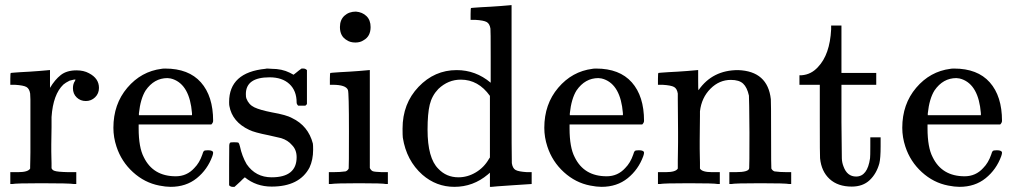

<svg xmlns="http://www.w3.org/2000/svg" viewBox="-20 -714 3937 745"><path d="M36 -46H50Q89 -46 97 -60V-68Q97 -77 97.5 -91Q98 -105 98 -122.5Q98 -140 98 -161.5Q98 -183 98 -203Q98 -234 98 -269.5Q98 -305 98 -328L97 -351Q94 -370 82.5 -376.5Q71 -383 38 -385H20V-408Q20 -431 22 -431L32 -432Q42 -433 60 -434Q78 -435 96 -436Q112 -437 131 -438.5Q150 -440 160 -441Q170 -442 171 -442H174V-373Q193 -405 216 -423Q239 -441 277 -441Q305 -441 325 -430Q364 -410 364 -373Q364 -351 349 -336.5Q334 -322 313 -322Q292 -322 277.5 -336Q263 -350 263 -372Q263 -389 271 -400Q273 -404 273 -405Q271 -407 250 -401Q234 -393 226 -386Q186 -348 180 -260V-221Q179 -182 179 -154Q179 -141 179 -126.5Q179 -112 179.5 -101Q180 -90 180 -81Q180 -72 180 -66V-61Q184 -53 192 -51Q202 -47 245 -46H276V0H267Q249 -3 140 -3Q42 -3 28 0H20V-46Z M807 -245Q807 -238 800 -231H518V-216Q518 -142 538 -104Q574 -30 662 -30Q705 -30 734 -62Q754 -82 765 -114Q768 -125 771 -128Q774 -131 787 -131Q807 -131 807 -121Q807 -117 804 -108Q785 -56 743.5 -22.5Q702 11 642 11Q623 11 598 6Q541 -5 496 -46Q451 -87 432 -145Q420 -181 420 -218Q420 -310 474 -373.5Q528 -437 607 -447Q611 -448 621 -448Q712 -448 759.5 -394.5Q807 -341 807 -245ZM725 -275Q716 -384 651 -407Q644 -410 630 -411Q578 -411 545 -363Q525 -331 519 -274V-267H725Z M1026 -414Q934 -414 934 -349Q934 -336 936 -332Q945 -308 967 -297.5Q989 -287 1035 -278Q1092 -268 1113 -256Q1176 -226 1194 -157Q1195 -151 1195 -133Q1195 -94 1181 -64Q1142 10 1034 10Q974 10 930 -26L922 -19L913 -10Q907 -4 901 1L890 11H882Q875 11 869 5V-74Q869 -139 869.5 -149Q870 -159 874 -161Q876 -162 890 -162Q903 -162 905.5 -160Q908 -158 911 -146Q919 -108 937 -77Q972 -26 1034 -26Q1131 -26 1131 -104Q1131 -133 1113 -151Q1097 -170 1071 -178Q1054 -182 1023 -189Q967 -200 947 -210Q881 -241 870 -303Q869 -307 869 -318Q869 -433 1010 -447Q1014 -449 1034 -447Q1074 -447 1104 -432L1119 -424L1128 -431Q1141 -442 1150 -448H1158Q1165 -448 1171 -442V-310L1165 -304H1137Q1131 -310 1131 -316Q1131 -362 1103 -388Q1075 -414 1026 -414Z M1361 -669Q1386 -667 1402 -651.5Q1418 -636 1418 -609Q1418 -573 1391 -558Q1378 -549 1359 -549Q1339 -549 1326 -558Q1299 -573 1299 -609Q1299 -637 1316.5 -653Q1334 -669 1361 -669ZM1477 0Q1466 -3 1373 -3Q1282 -3 1264 0H1256V-46H1272Q1300 -46 1321 -49Q1329 -52 1333 -60Q1334 -62 1334 -205Q1334 -355 1330 -365Q1322 -385 1271 -385H1260V-408Q1260 -431 1262 -431L1272 -432Q1282 -433 1300 -434Q1318 -435 1336 -436Q1353 -437 1372 -438.5Q1391 -440 1401 -441Q1411 -442 1412 -442H1415V-62Q1420 -52 1427 -49.5Q1434 -47 1462 -46H1485V0Z M1752 -442Q1826 -442 1884 -393V-495Q1884 -599 1883 -603Q1880 -622 1868.5 -628.5Q1857 -635 1824 -637H1806V-660Q1806 -683 1808 -683L1818 -684Q1828 -685 1847 -686Q1866 -687 1884 -688Q1901 -689 1921 -690.5Q1941 -692 1951 -693Q1961 -694 1962 -694H1965V-390Q1965 -84 1966 -81Q1969 -61 1980.5 -54.5Q1992 -48 2025 -46H2043V0Q2041 0 1966.5 5Q1892 10 1888 11H1881V-44L1873 -37Q1816 11 1743 11Q1673 11 1619 -36Q1557 -91 1543 -180Q1542 -188 1542 -215Q1542 -312 1604 -377Q1666 -442 1752 -442ZM1881 -342Q1836 -405 1768 -405Q1719 -405 1681 -369Q1656 -343 1647.5 -308Q1639 -273 1639 -211Q1639 -100 1681 -59Q1712 -26 1759 -26Q1794 -26 1826 -45Q1858 -64 1877 -97L1881 -103Z M2479 -245Q2479 -238 2472 -231H2190V-216Q2190 -142 2210 -104Q2246 -30 2334 -30Q2377 -30 2406 -62Q2426 -82 2437 -114Q2440 -125 2443 -128Q2446 -131 2459 -131Q2479 -131 2479 -121Q2479 -117 2476 -108Q2457 -56 2415.5 -22.5Q2374 11 2314 11Q2295 11 2270 6Q2213 -5 2168 -46Q2123 -87 2104 -145Q2092 -181 2092 -218Q2092 -310 2146 -373.5Q2200 -437 2279 -447Q2283 -448 2293 -448Q2384 -448 2431.5 -394.5Q2479 -341 2479 -245ZM2397 -275Q2388 -384 2323 -407Q2316 -410 2302 -411Q2250 -411 2217 -363Q2197 -331 2191 -274V-267H2397Z M2696 -60Q2704 -46 2743 -46H2757H2773V0H2765Q2752 -3 2653 -3Q2554 -3 2541 0H2533V-46H2549H2563Q2602 -46 2610 -60V-68Q2610 -77 2610 -91Q2610 -105 2610.5 -122.5Q2611 -140 2611 -161.5Q2611 -183 2611 -203Q2611 -234 2610.5 -269.5Q2610 -305 2610 -328V-351Q2607 -370 2595.5 -376.5Q2584 -383 2551 -385H2533V-408Q2533 -431 2535 -431L2545 -432Q2555 -433 2573.5 -434Q2592 -435 2610 -436Q2627 -437 2646 -438.5Q2665 -440 2675 -441Q2685 -442 2686 -442H2689V-402Q2689 -364 2690 -364L2691 -365Q2745 -442 2844 -442Q2959 -438 2971 -329Q2972 -322 2972 -190Q2972 -62 2973 -60Q2977 -52 2985 -49Q3006 -46 3034 -46H3050V0H3042Q3029 -3 2930 -3Q2831 -3 2818 0H2810V-46H2826H2834Q2887 -46 2887 -62Q2888 -64 2888 -200Q2887 -335 2886 -343Q2879 -375 2863.5 -389.5Q2848 -404 2816 -404Q2771 -404 2737 -370Q2702 -335 2696 -282Q2696 -281 2696 -263.5Q2696 -246 2695.5 -219Q2695 -192 2695 -168Q2695 -153 2695 -136.5Q2695 -120 2695.5 -107Q2696 -94 2696 -83.5Q2696 -73 2696 -66Z M3205 -600V-615H3245V-431H3380V-385H3245V-241Q3246 -116 3246.5 -99.5Q3247 -83 3253 -68Q3267 -29 3302 -29Q3346 -29 3356 -100Q3357 -108 3357 -146V-181H3397V-146Q3397 -100 3392 -80Q3381 -40 3354.5 -15Q3328 10 3285 10Q3231 10 3199 -19.5Q3167 -49 3162 -100Q3161 -107 3161 -248V-385H3082V-422H3091Q3128 -425 3154 -454Q3200 -502 3205 -600Z M3868 -245Q3868 -238 3861 -231H3579V-216Q3579 -142 3599 -104Q3635 -30 3723 -30Q3766 -30 3795 -62Q3815 -82 3826 -114Q3829 -125 3832 -128Q3835 -131 3848 -131Q3868 -131 3868 -121Q3868 -117 3865 -108Q3846 -56 3804.5 -22.5Q3763 11 3703 11Q3684 11 3659 6Q3602 -5 3557 -46Q3512 -87 3493 -145Q3481 -181 3481 -218Q3481 -310 3535 -373.5Q3589 -437 3668 -447Q3672 -448 3682 -448Q3773 -448 3820.5 -394.5Q3868 -341 3868 -245ZM3786 -275Q3777 -384 3712 -407Q3705 -410 3691 -411Q3639 -411 3606 -363Q3586 -331 3580 -274V-267H3786Z"/></svg>

Font: KaTeX_Main
Style: Regular
Weight: 400
Version: Version 1.1; ttfautohint (v1.3)